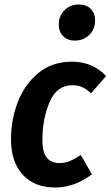

<svg xmlns="http://www.w3.org/2000/svg" viewBox="-20 -820 493 856"><path d="M453 -481 386 -404Q366 -423 346.5 -431.5Q327 -440 303 -440Q233 -440 201 -365Q169 -290 169 -195Q169 -141 188.5 -117Q208 -93 245 -93Q269 -93 290 -101.5Q311 -110 340 -129L390 -43Q312 16 226 16Q133 16 81 -41.5Q29 -99 29 -199Q29 -285 59 -364Q89 -443 150.5 -494Q212 -545 301 -545Q393 -545 453 -481ZM242 -710Q242 -749 267.5 -774.5Q293 -800 332 -800Q365 -800 384.5 -780.5Q404 -761 404 -729Q404 -690 378 -664.5Q352 -639 314 -639Q281 -639 261.5 -659Q242 -679 242 -710Z"/></svg>

Font: Fira Sans Condensed SemiBold
Style: Italic
Weight: 600
Width: 3
Italic angle: -8°
Designer: bBox Type GmbH & Carrois Corporate GbR & Edenspiekermann AG
Foundry: bBox Type GmbH & Carrois Corporate GbR & Edenspiekermann AG
Version: Version 4.301